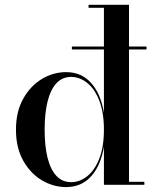

<svg xmlns="http://www.w3.org/2000/svg" viewBox="-20 -770 652 800"><path d="M279.5 -564V-576H590.5V-564ZM255.5 9.5Q202 9.5 154.2 -19Q106.5 -47.5 76.5 -101Q46.5 -154.5 46.5 -229.5Q46.5 -304.5 76.5 -358.2Q106.5 -412 154.2 -440.8Q202 -469.5 255.5 -469.5Q319 -469.5 359.5 -424.5Q400 -379.5 413 -300V-737.5H349V-750H517.5V-12.5H581.5V0H413V-159Q400 -80 359.5 -35.2Q319 9.5 255.5 9.5ZM276.5 -11Q312.5 -11 343.8 -36Q375 -61 394 -109.8Q413 -158.5 413 -229.5Q413 -301 394 -350Q375 -399 343.8 -424.2Q312.5 -449.5 276.5 -449.5Q239.5 -449.5 215 -423Q190.5 -396.5 178.2 -347.2Q166 -298 166 -229.5Q166 -161.5 178.2 -112.5Q190.5 -63.5 215 -37.2Q239.5 -11 276.5 -11Z"/></svg>

Font: Bodoni Moda 18pt Medium
Style: Regular
Weight: 500
Designer: Owen Earl
Foundry: indestructible type
Version: Version 2.004